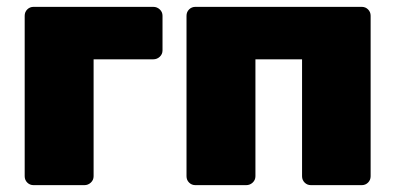

<svg xmlns="http://www.w3.org/2000/svg" viewBox="-20 -540 1159 560"><path d="M78 0Q67 0 59.5 -7.5Q52 -15 52 -26V-494Q52 -505 59.5 -512.5Q67 -520 78 -520H427Q438 -520 446 -512.5Q454 -505 454 -494V-393Q454 -382 446 -374.5Q438 -367 427 -367H253V-26Q253 -15 245 -7.5Q237 0 226 0Z M550 0Q539 0 531.5 -7.5Q524 -15 524 -26V-494Q524 -505 531.5 -512.5Q539 -520 550 -520H1035Q1046 -520 1053.5 -512.5Q1061 -505 1061 -494V-26Q1061 -15 1053.5 -7.5Q1046 0 1035 0H887Q876 0 868.5 -7.5Q861 -15 861 -26V-367H725V-26Q725 -15 717 -7.5Q709 0 698 0Z"/></svg>

Font: Rubik ExtraBold
Style: Regular
Weight: 800
Designer: Hubert and Fischer
Foundry: Hubert and Fischer
Version: Version 2.300;gftools[0.9.30]